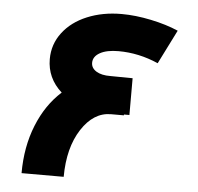

<svg xmlns="http://www.w3.org/2000/svg" viewBox="-51 -753 831 805"><g transform="rotate(5 364.5 -350.5)"><path d="M429.2 -544.9Q379.9 -544.9 351.6 -529.1Q323.2 -513.2 323.2 -486.8Q323.2 -464.4 345.2 -450.9Q367.2 -437.5 404.8 -438L498 -437V-282.2H475.1V-278.8H420.9Q347.7 -278.8 297.1 -200.7Q246.6 -122.6 246.1 0H68.8Q68.8 -111.3 105.5 -202.1Q142.1 -293 207 -351.1Q145 -406.7 145 -486.8Q145 -549.3 182.4 -598.4Q219.7 -647.5 284.4 -674.3Q349.1 -701.2 429.2 -701.2Q487.3 -701.2 553 -687.5Q618.7 -673.8 668.9 -651.9L597.2 -508.8Q515.1 -544.9 429.2 -544.9Z"/></g></svg>

Font: Montserrat-Arabic
Style: Bold
Weight: 700
Designer: Mohamed Gaber
Foundry: Kief Type Foundry
Version: Version 5.008;PS 005.008;hotconv 1.0.88;makeotf.lib2.5.64775